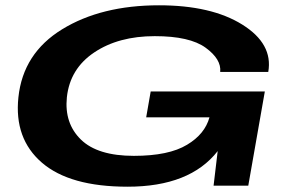

<svg xmlns="http://www.w3.org/2000/svg" viewBox="-20 -701 1123 725"><path d="M461.5 4Q243.5 4 138.2 -86.8Q33 -177.5 49.5 -333.5Q67 -500 214.8 -590.5Q362.5 -681 580.5 -681Q778 -681 894.8 -608.2Q1011.5 -535.5 993 -429.5H811.5Q816.5 -477 756.5 -520.8Q696.5 -564.5 564.5 -564.5Q427.5 -564.5 335.8 -503Q244 -441.5 232.5 -333.5Q222.5 -235.5 285.5 -174Q348.5 -112.5 485.5 -112.5Q617.5 -112.5 686.5 -154.5Q753.5 -194.5 771 -258H532L549 -355.5H980L917.5 0H786.5L802 -130.5Q697 4 461.5 4Z"/></svg>

Font: Anybody UltraExpanded SemiBold
Style: Italic
Weight: 600
Width: 9
Italic angle: -10°
Designer: Tyler Finck
Foundry: Etcetera Type Company
Version: Version 1.010; ttfautohint (v1.8.3) -l 8 -r 50 -G 200 -x 14 